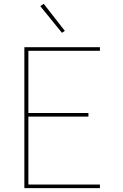

<svg xmlns="http://www.w3.org/2000/svg" viewBox="-20 -981 640 1001"><path d="M107 0V-735H501V-716H128V-392H441V-373H128V-19H501V0ZM303 -810 190 -949 208 -961 318 -820Z"/></svg>

Font: Iosevka Aile Thin
Style: Regular
Weight: 100
Designer: Belleve Invis
Foundry: Belleve Invis
Version: Version 31.1.0; ttfautohint (v1.8.4)